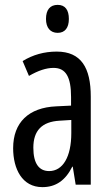

<svg xmlns="http://www.w3.org/2000/svg" viewBox="-20 -759 456 789"><path d="M217 -739C186 -739 169 -719 169 -681C169 -645 187 -624 217 -624C247 -624 263 -645 263 -681C263 -718 248 -739 217 -739ZM213 -547C162 -547 115 -534 73 -508L99 -447C137 -469 170 -480 200 -480C251 -480 272 -442 272 -360V-325L211 -322C98 -317 34 -256 34 -150C34 -65 71 10 154 10C210 10 249 -18 277 -74H279L291 0H353V-362C353 -480 314 -547 213 -547ZM273 -266V-212C273 -114 238 -56 182 -56C141 -56 117 -86 117 -152C117 -222 152 -259 225 -263Z"/></svg>

Font: Noto Sans UI Condensed
Style: Regular
Weight: 400
Width: 3
Designer: Monotype Design Team
Foundry: Monotype Imaging Inc.
Version: Version 1.901